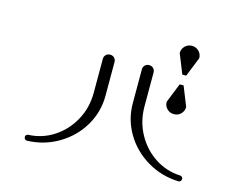

<svg xmlns="http://www.w3.org/2000/svg" viewBox="-94 -923 1187 950"><g transform="rotate(15 500.0 -447.5)"><path d="M570 -430V-603Q570 -616 578.5 -624.5Q587 -633 600 -633Q613 -633 621.5 -624.5Q630 -616 630 -603V-430Q630 -353 665 -289Q700 -225 759 -186.5Q818 -148 888 -145Q894 -145 898.5 -141Q903 -137 903 -130Q903 -124 898.5 -119.5Q894 -115 888 -115Q800 -118 727 -161.5Q654 -205 612 -276Q570 -347 570 -430ZM97 -130Q97 -137 101.5 -141Q106 -145 112 -145Q182 -148 241 -186.5Q300 -225 335 -289Q370 -353 370 -430V-603Q370 -616 378.5 -624.5Q387 -633 400 -633Q413 -633 421.5 -624.5Q430 -616 430 -603V-430Q430 -347 388 -276Q346 -205 273 -161.5Q200 -118 112 -115Q106 -115 101.5 -119.5Q97 -124 97 -130ZM780 -780Q801 -780 815.5 -765.5Q830 -751 830 -730L790 -630H770L730 -730Q730 -751 744.5 -765.5Q759 -780 780 -780ZM730 -480 770 -580H790L830 -480Q830 -459 815.5 -444.5Q801 -430 780 -430Q759 -430 744.5 -444.5Q730 -459 730 -480Z"/></g></svg>

Font: GL-CurulMinamoto Light
Style: Regular
Weight: 300
Designer: Eunice (kana); Ryoko NISHIZUKA 西塚涼子 (ideographs); Frank Grießhammer (Latin, Greek & Cyrillic); Wenlong ZHANG
Foundry: Gutenberg Labo; Adobe
Version: Version 1.002